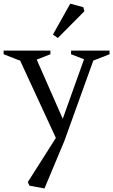

<svg xmlns="http://www.w3.org/2000/svg" viewBox="-40 -780 626 1062"><path d="M-20 -480V-500H238.8V-480L163.1 -450.2L307.1 -123L424.8 -452.1L353 -480V-500H565.9V-480L476.1 -444.8L315.9 0L206.1 262.2L123 247.1L113.8 227.1L269 -17.1L69.8 -448.2V-444.8ZM252.9 -588.9 348.6 -759.8 420.9 -740.2 426.8 -717.8 279.8 -569.8Z"/></svg>

Font: Amethysta
Style: Regular
Weight: 400
Designer: Konstantin Vinogradov, Alexei Vanyashin
Foundry: Cyreal (www.cyreal.org)
Version: Version 1.002